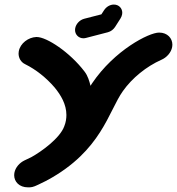

<svg xmlns="http://www.w3.org/2000/svg" viewBox="-20 -788 764 829"><path d="M507.3 -726.2C507.7 -728.4 507.9 -730.7 507.9 -732.9C507.9 -751.7 494 -768.3 471.5 -768.3C455.6 -768.3 439 -759.2 429 -743.4L417.8 -726.1L343.5 -707C323.6 -701.7 307.9 -684.4 304.6 -665.6C304.2 -663.2 304 -660.8 304 -658.5C304 -638 320.2 -622.7 340 -622.7C343.7 -622.7 347.6 -623.2 351.6 -624.3L445.9 -648.8C459.3 -652.5 469.8 -660.7 477.4 -672.5L500 -707.9C503.8 -713.9 506.2 -720.1 507.3 -726.2ZM61 -566.1C60.4 -563.1 60.2 -560 60.2 -556.8C60.2 -538.8 69.1 -519.9 89 -510.6C135.2 -487.7 179.6 -452.5 215.8 -410.3C242.9 -377.4 266.7 -337.4 266.7 -291.5C266.7 -283.9 266.1 -276.1 264.7 -268.2C263.3 -260.4 261.3 -252 257.4 -242.5C238.7 -191 158.3 -133.2 115.1 -109.4L85.4 -95.2C64.9 -85.2 46.3 -65.4 42 -41.1C41.5 -37.9 41.2 -34.7 41.2 -31.6C41.2 -3.8 62.7 20.9 100.7 20.9C101.6 20.9 102.4 20.9 103.3 20.9C114.4 20.9 122.5 20.5 144.9 9.5L182.4 -8.8C183.3 -9.5 184.5 -11.1 185 -10.3C418.7 -137.5 447.6 -306.2 510.7 -394.8C550.3 -451 611.9 -501 677.3 -530.1C699.1 -539.4 719.1 -560.8 723.4 -585.3C724 -588.5 724.3 -591.8 724.3 -594.9C724.3 -622.6 703 -647.3 667.5 -647.3H666.6C623 -647.3 474.4 -571.2 378 -428.8L370.8 -417.6C365.7 -438.1 359.2 -460.7 344.9 -479.2C281.4 -562.6 181.7 -628.2 138.7 -628.2H136.4C103.1 -626.9 67.2 -601.6 61 -566.1Z"/></svg>

Font: TudorRose
Style: BoldOblique
Weight: 500
Version: Version 001.000